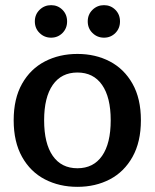

<svg xmlns="http://www.w3.org/2000/svg" viewBox="-20 -710 599 744"><path d="M115 -627Q115 -654 133.5 -672Q152 -690 178 -690Q204 -690 222 -672Q240 -654 240 -627Q240 -600 222 -582Q204 -564 178 -564Q152 -564 133.5 -582Q115 -600 115 -627ZM320 -627Q320 -654 338.5 -672Q357 -690 383 -690Q409 -690 427 -672Q445 -654 445 -627Q445 -600 427 -582Q409 -564 383 -564Q357 -564 338.5 -582Q320 -600 320 -627ZM33 -244Q33 -328 65.5 -385.5Q98 -443 154 -472Q210 -501 280 -501Q350 -501 405.5 -472Q461 -443 493.5 -385.5Q526 -328 526 -244Q526 -160 493.5 -102Q461 -44 405.5 -15Q350 14 280 14Q210 14 154 -15Q98 -44 65.5 -102Q33 -160 33 -244ZM409 -244Q409 -333 375.5 -381Q342 -429 280 -429Q218 -429 184.5 -381Q151 -333 151 -244Q151 -154 184.5 -106Q218 -58 280 -58Q342 -58 375.5 -106Q409 -154 409 -244Z"/></svg>

Font: Maitree Semibold
Style: Regular
Weight: 600
Designer: CadsonDemak Team
Foundry: CadsonDemak
Version: Version 1.000